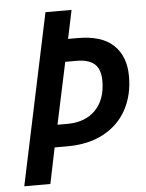

<svg xmlns="http://www.w3.org/2000/svg" viewBox="-52 -756 608 799"><g transform="rotate(-5 252.0 -357.0)"><path d="M168 -714H277L252 -595H293Q393 -595 442 -548Q491 -501 491 -418Q491 -339 458 -278.5Q425 -218 361.5 -184Q298 -150 211 -150H157L126 0H17ZM218 -243Q293 -243 336 -287Q379 -331 379 -409Q379 -457 354.5 -479Q330 -501 279 -501H232L177 -243Z"/></g></svg>

Font: Noto Sans UI NarrowMedium
Style: Italic
Weight: 500
Width: 4
Italic angle: -12°
Designer: Monotype Design Team
Foundry: Monotype Imaging Inc.
Version: Version 1.001